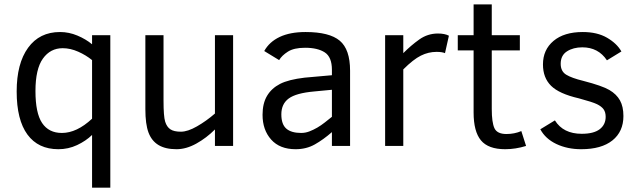

<svg xmlns="http://www.w3.org/2000/svg" viewBox="-20 -675 2954 888"><path d="M405.8 192.9V-50.8Q377 -22.9 336.4 -3.9Q295.9 15.1 250 15.1Q156.7 15.1 106.9 -52.7Q57.1 -120.6 57.1 -252Q57.1 -381.3 109.9 -454.1Q162.6 -526.9 257.8 -526.9Q298.8 -526.9 337.9 -510.5Q377 -494.1 405.8 -470.2V-512.2H490.2V192.9ZM405.8 -397Q377.9 -419.9 341.6 -436Q305.2 -452.1 270 -452.1Q212.9 -452.1 178.5 -404.1Q144 -356 144 -253.9Q144 -151.9 174.8 -106Q205.6 -60.1 266.1 -60.1Q335 -60.1 405.8 -126Z M974.1 0V-76.2Q935.1 -37.1 888.2 -11Q841.3 15.1 796.4 15.1Q745.1 15.1 713.1 -4.2Q681.2 -23.4 666.7 -62.3Q652.3 -101.1 652.3 -169.9V-512.2H736.3V-210Q736.3 -136.7 743.9 -112.3Q751.5 -87.9 768.1 -76.9Q784.7 -65.9 816.4 -65.9Q848.1 -65.9 891.1 -90.6Q934.1 -115.2 974.1 -149.9V-512.2H1058.1V0Z M1515.1 0V-64Q1476.1 -29.8 1436.5 -7.3Q1397 15.1 1347.2 15.1Q1273.9 15.1 1234.1 -29.5Q1194.3 -74.2 1194.3 -144Q1194.3 -196.8 1215.1 -231.7Q1235.8 -266.6 1275.1 -286.9Q1314.5 -307.1 1389.2 -315.9L1515.1 -327.1V-352.1Q1515.1 -411.1 1482.2 -432.6Q1449.2 -454.1 1391.1 -454.1Q1339.4 -454.1 1311.3 -436Q1283.2 -418 1271 -397L1202.1 -439Q1225.6 -481.4 1273.7 -504.2Q1321.8 -526.9 1393.1 -526.9Q1503.4 -526.9 1551.3 -486.8Q1599.1 -446.8 1599.1 -348.1V0ZM1515.1 -259.8 1433.1 -252Q1349.6 -244.6 1315.4 -219.5Q1281.2 -194.3 1281.2 -146Q1281.2 -100.1 1304.2 -80.1Q1327.1 -60.1 1373 -60.1Q1392.1 -60.1 1410.6 -67.1Q1429.2 -74.2 1447.3 -84.7Q1465.3 -95.2 1482.2 -108.6Q1499 -122.1 1515.1 -134.8Z M2038.1 -429.2Q2024.4 -435.1 1999 -435.1Q1961.4 -435.1 1926.5 -417.7Q1891.6 -400.4 1845.2 -354V0H1761.2V-512.2H1845.2V-429.2Q1880.4 -464.8 1919.2 -492.4Q1958 -520 2005.4 -520Q2037.1 -520 2056.2 -509.8Z M2413.1 0Q2364.3 15.1 2316.4 15.1Q2238.3 15.1 2204.3 -25.9Q2170.4 -66.9 2170.4 -154.8V-441.9H2097.2V-512.2H2170.4V-654.8H2254.4V-512.2H2384.3V-441.9H2254.4V-170.9Q2254.4 -108.9 2266.8 -82Q2279.3 -55.2 2322.3 -55.2Q2359.4 -55.2 2391.1 -68.8Z M2863.3 -138.2Q2863.3 -66.4 2812.5 -25.6Q2761.7 15.1 2668 15.1Q2604 15.1 2553.2 -9Q2502.4 -33.2 2479 -77.1L2546.4 -118.2Q2585 -56.2 2670.4 -56.2Q2726.1 -56.2 2753.7 -77.4Q2781.2 -98.6 2781.2 -134.8Q2781.2 -156.2 2771.5 -169.7Q2761.7 -183.1 2741.2 -193.1Q2720.7 -203.1 2657.2 -220.2Q2565.9 -241.2 2528.6 -278.3Q2491.2 -315.4 2491.2 -377Q2491.2 -444.8 2540 -485.8Q2588.9 -526.9 2675.3 -526.9Q2742.2 -526.9 2787.6 -500.5Q2833 -474.1 2854 -437L2787.1 -396Q2747.1 -456.1 2673.3 -456.1Q2631.3 -456.1 2602.3 -437.5Q2573.2 -418.9 2573.2 -379.9Q2573.2 -345.2 2598.6 -329.6Q2624 -314 2678.2 -300.8Q2765.1 -278.3 2798.3 -258.8Q2831.5 -239.3 2847.4 -210.7Q2863.3 -182.1 2863.3 -138.2Z"/></svg>

Font: ClearSansRegular
Style: Regular
Weight: 400
Foundry: Intel Corporation
Version: Version 1.00